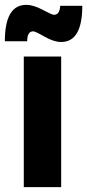

<svg xmlns="http://www.w3.org/2000/svg" viewBox="-24 -771 359 791"><path d="M315 -747Q315 -598 228 -598Q198 -598 159.5 -620Q121 -642 113 -642Q88 -642 88 -601H-4Q-4 -751 84 -751Q114 -751 152 -730.5Q190 -710 198 -710Q222 -710 224 -747ZM74 -538H228V0H74Z"/></svg>

Font: Montserrat-Arabic SemiBold
Style: Regular
Weight: 600
Designer: Mohamed Gaber
Foundry: Kief Type Foundry
Version: Version 5.008;PS 005.008;hotconv 1.0.88;makeotf.lib2.5.64775